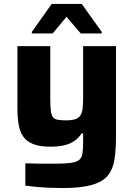

<svg xmlns="http://www.w3.org/2000/svg" viewBox="-20 -743 674 970"><path d="M297 207Q264 207 229 205.5Q194 204 162 201Q130 198 108 195V82Q142 83 168 83.5Q194 84 215.5 84Q237 84 256 84Q308 84 337.5 80Q367 76 380.5 64.5Q394 53 397 30.5Q400 8 400 -28V-69H392Q377 -45 354.5 -30Q332 -15 302.5 -8.5Q273 -2 236 -2Q181 -2 148 -15Q115 -28 97.5 -53Q80 -78 74 -115Q68 -152 68 -199V-510H234V-249Q234 -209 236.5 -186Q239 -163 247 -152Q255 -141 271 -138Q287 -135 314 -135Q343 -135 360.5 -141Q378 -147 386.5 -160.5Q395 -174 397.5 -196.5Q400 -219 400 -252V-510H566V-56Q566 12 558.5 61.5Q551 111 525.5 143Q500 175 445 191Q390 207 297 207ZM141 -574V-582L241 -723H393L494 -582V-574H388L316 -658L246 -574Z"/></svg>

Font: Saira SemiExpanded
Style: Bold
Weight: 700
Width: 6
Designer: Hector Gatti with collaboration of the Omnibus-Type team
Foundry: Omnibus-Type
Version: Version 1.101